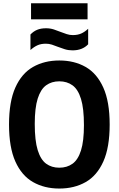

<svg xmlns="http://www.w3.org/2000/svg" viewBox="-20 -1108 704 1138"><path d="M331.5 9.5Q243 9.5 175.8 -28.8Q108.5 -67 71 -150.8Q33.5 -234.5 33.5 -370Q33.5 -505.5 71 -589.2Q108.5 -673 175.8 -711.2Q243 -749.5 331.5 -749.5Q420.5 -749.5 487.5 -711.2Q554.5 -673 592.2 -589.2Q630 -505.5 630 -370Q630 -234.5 592.5 -150.8Q555 -67 487.8 -28.8Q420.5 9.5 331.5 9.5ZM331.5 -114Q377 -114 409.8 -137.5Q442.5 -161 460 -216.2Q477.5 -271.5 477.5 -366.5Q477.5 -465.5 460 -522Q442.5 -578.5 409.8 -602.2Q377 -626 331.5 -626Q286 -626 253.5 -602.5Q221 -579 203.5 -523.8Q186 -468.5 186 -373.5Q186 -274.5 203.5 -218Q221 -161.5 253.5 -137.8Q286 -114 331.5 -114ZM410 -809.5Q385.5 -809.5 364 -816.2Q342.5 -823 323 -830.5Q305 -838 287.5 -843.5Q270 -849 251.5 -849Q223 -849 202 -839.5Q181 -830 160.5 -811.5V-903.5Q178 -922 200 -931.2Q222 -940.5 253 -940.5Q277.5 -940.5 299 -933.5Q320.5 -926.5 340 -918.5Q358 -911.5 375.5 -905.8Q393 -900 411.5 -900Q440 -900 461 -909.2Q482 -918.5 502.5 -937.5V-845.5Q468.5 -809.5 410 -809.5ZM164 -993.5V-1088.5H499V-993.5Z"/></svg>

Font: Encode Sans Cnd
Style: Bold
Weight: 700
Width: 3
Designer: Multiple Designers
Foundry: Impallari Type
Version: Version 3.002; ttfautohint (v1.8.3) -l 8 -r 50 -G 200 -x 14 